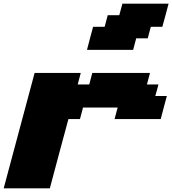

<svg xmlns="http://www.w3.org/2000/svg" viewBox="-20 -1020 933 1040"><path d="M0 0H250Q266.6 -62.5 300 -187.5Q333.5 -312.5 350.6 -375H413.1L429.7 -437.5H617.2L600.6 -375H850.6Q856 -395.5 866.9 -437.3Q877.9 -479 883.8 -500H821.3L838.4 -562.5H775.9L792.5 -625H480L463.4 -562.5H400.9L417.5 -625H167.5Q139.6 -520.5 83.7 -312.3Q27.8 -104 0 0ZM451.2 -750H701.2L717.8 -812.5H780.3L796.9 -875H859.4Q865.2 -896 876.5 -937.5Q887.7 -979 893.1 -1000H643.1L626 -937.5H563.5L546.9 -875H484.4Q478.5 -854 467.5 -812.5Q456.5 -771 451.2 -750Z"/></svg>

Font: Faithful 32x
Style: BoldOblique
Weight: 400
Foundry: Faithful Resource Pack
Version: Version 1.0; January 27, 2023